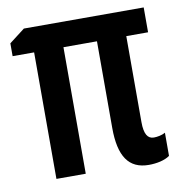

<svg xmlns="http://www.w3.org/2000/svg" viewBox="-67 -605 644 677"><g transform="rotate(-10 255.0 -267.0)"><path d="M447 -84C425 -84 413 -102 413 -145V-453H491V-542H62L6 -499V-453H83V0H188V-453H308V-143C308 -41 341 8 413 8C441 8 470 2 488 -11V-94C476 -87 459 -84 447 -84Z"/></g></svg>

Font: Noto Sans Display Condensed Medium
Style: Regular
Weight: 500
Width: 3
Designer: Monotype Design Team
Foundry: Monotype Imaging Inc.
Version: Version 1.900